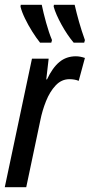

<svg xmlns="http://www.w3.org/2000/svg" viewBox="-22 -785 376 805"><path d="M-2 0 112 -539H182L172 -452H175Q198 -501 227 -525Q256 -549 296 -549Q314 -549 334 -542L308 -446Q291 -453 269 -453Q236 -453 211.5 -427Q187 -401 171 -361Q155 -321 147 -280L88 0ZM287 -606Q260 -638 236 -681.5Q212 -725 203 -757L204 -765H291Q299 -730 309.5 -693Q320 -656 334 -617L331 -606ZM146 -606Q130 -626 113 -653Q96 -680 82.5 -708Q69 -736 64 -757L65 -765H153Q160 -731 171.5 -689.5Q183 -648 196 -617L193 -606Z"/></svg>

Font: Noto Sans ExtraCondensed Medium
Style: Italic
Weight: 500
Width: 2
Italic angle: -12°
Designer: Monotype Design Team
Foundry: Monotype Imaging Inc.
Version: Version 2.013; ttfautohint (v1.8.4.7-5d5b)